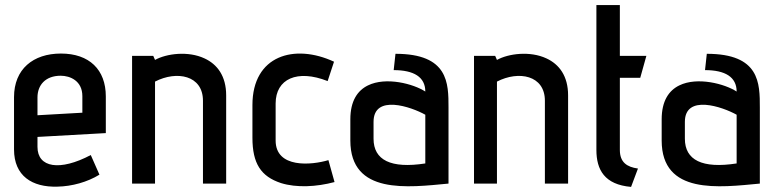

<svg xmlns="http://www.w3.org/2000/svg" viewBox="-20 -720 3036 753"><path d="M336 -112C215 -48 127 -62 127 -144V-183L395 -198V-342C395 -447 330 -510 219 -510C110 -510 35 -449 35 -339V-134C35 -30 106 15 205 12C262 11 323 -6 370 -35ZM303 -278 127 -268V-338C127 -386 158 -423 218 -423C255 -423 303 -403 303 -343Z M867 0V-346C867 -422 832 -468 782 -491C718 -521 633 -510 588 -485L581 -501H498V0H588V-400C673 -444 776 -425 776 -325V0Z M1268 -92C1202 -72 1061 -59 1061 -169V-314C1061 -411 1146 -449 1265 -402L1290 -478C1135 -550 970 -503 970 -308V-180C970 -79 1003 -28 1082 -2C1143 17 1221 13 1292 -6Z M1739 -298C1739 -394 1739 -509 1531 -509L1524 -445C1603 -445 1648 -418 1648 -361C1602 -391 1494 -420 1423 -385C1382 -365 1354 -324 1354 -252V-169C1354 45 1580 15 1739 0ZM1648 -79C1513 -58 1445 -92 1445 -176V-242C1445 -352 1593 -301 1648 -270Z M2208 0V-346C2208 -422 2173 -468 2123 -491C2059 -521 1974 -510 1929 -485L1922 -501H1839V0H1929V-400C2014 -444 2117 -425 2117 -325V0Z M2482 -59C2439 -65 2411 -83 2411 -132V-415H2491L2515 -501H2411V-700H2319V-132C2319 -54 2351 4 2455 13Z M2960 -298C2960 -394 2960 -509 2752 -509L2745 -445C2824 -445 2869 -418 2869 -361C2823 -391 2715 -420 2644 -385C2603 -365 2575 -324 2575 -252V-169C2575 45 2801 15 2960 0ZM2869 -79C2734 -58 2666 -92 2666 -176V-242C2666 -352 2814 -301 2869 -270Z"/></svg>

Font: Advent Pro
Style: SemiBold
Weight: 600
Designer: Andreas Kalpakidis
Foundry: Andreas Kalpakidis
Version: Version 2.002 2008